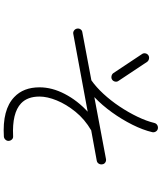

<svg xmlns="http://www.w3.org/2000/svg" viewBox="62 -889 876 1040"><g transform="rotate(90 500.0 -369.0)"><path d="M720 48Q574 57 506 -8Q453 -58 453 -145Q453 -213 489 -282Q525 -351 585 -406L164 -328Q154 -326 145.5 -332Q137 -338 135 -348Q133 -359 139 -367.5Q145 -376 155 -377L415 -426Q451 -451 488 -491Q525 -531 557 -579Q589 -627 612.5 -676Q636 -725 646 -767Q649 -778 658 -783Q667 -788 677 -786Q687 -784 692.5 -775Q698 -766 696 -756Q684 -705 655.5 -648Q627 -591 588.5 -537.5Q550 -484 506 -442L841 -505Q852 -507 860.5 -501Q869 -495 870 -485Q872 -475 866.5 -466Q861 -457 850 -455L686 -425Q626 -390 585.5 -340Q545 -290 524 -238.5Q503 -187 503 -145Q503 -80 540 -45Q592 4 717 -2Q728 -3 735 4Q742 11 743 21Q744 31 737 39Q730 47 720 48ZM411 -538Q403 -533 392.5 -535Q382 -537 376 -545L273 -700Q267 -708 269 -718.5Q271 -729 280 -735Q288 -740 298.5 -738Q309 -736 315 -728L418 -573Q424 -565 422 -554.5Q420 -544 411 -538Z"/></g></svg>

Font: Kurewa Gothic CJK TC Regular
Style: Regular
Weight: 400
Designer: Max Yao
Foundry: Max-Everyday
Version: Version 1.071; ttfautohint (v1.8.3)